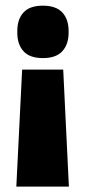

<svg xmlns="http://www.w3.org/2000/svg" viewBox="-20 -528 308 694"><path d="M208.5 -276.5 229 146.5H39L60 -276.5ZM135 -507.5Q182.5 -507.5 205.2 -483Q228 -458.5 228 -415.5V-410Q228 -367.5 205.2 -342.8Q182.5 -318 135 -318Q87.5 -318 65 -342.8Q42.5 -367.5 42.5 -410V-415.5Q42.5 -458.5 65 -483Q87.5 -507.5 135 -507.5Z"/></svg>

Font: Anek Odia ExtraBold
Style: Regular
Weight: 800
Designer: Yesha Goshar & Mahesh Sahu (Odia), Yesha Goshar (Latin)
Foundry: Ek Type
Version: Version 1.003